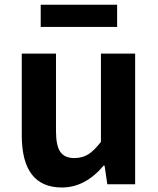

<svg xmlns="http://www.w3.org/2000/svg" viewBox="-20 -789 677 822"><path d="M245.1 13.7Q73.2 13.7 73.2 -210V-559.6H219.7V-228.5Q219.7 -165 238.3 -138.7Q256.8 -112.3 297.9 -112.3Q332 -112.3 357.4 -127.9Q382.8 -143.6 412.1 -181.6V-559.6H558.6V0H439.5L427.7 -80.1H423.8Q344.7 13.7 245.1 13.7ZM154.3 -673.8V-768.6H481.4V-673.8Z"/></svg>

Font: Gen Shin Gothic Bold
Style: Bold
Weight: 700
Designer: [Source Han Sans]
Ryoko NISHIZUKA  (kana & ideographs); Paul D. Hunt (Latin, Greek & Cyrillic); Wenlong ZHANG  (bopomofo
Version: Version 1.002.20150607